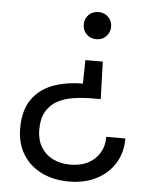

<svg xmlns="http://www.w3.org/2000/svg" viewBox="-52 -556 625 803"><g transform="rotate(5 260.5 -154.5)"><path d="M365 -308 370 -151H339Q297 -151 258.5 -145.5Q220 -140 190 -124Q160 -108 142.5 -78.5Q125 -49 125 -1Q125 40 143 70.5Q161 101 193 117Q225 133 267 133Q310 133 341 117Q372 101 389.5 72Q407 43 407 4H487Q487 64 459 109Q431 154 381.5 179Q332 204 267 204Q202 204 151.5 179Q101 154 73 108Q45 62 45 -1Q45 -75 76.5 -121Q108 -167 163.5 -188Q219 -209 290 -209L292 -308ZM330 -513Q354 -513 370.5 -496.5Q387 -480 387 -456Q387 -432 370.5 -415.5Q354 -399 330 -399Q304 -399 288 -415.5Q272 -432 272 -456Q272 -480 288 -496.5Q304 -513 330 -513Z"/></g></svg>

Font: DVN - DM Sans
Style: Regular
Weight: 400
Designer: Colophon Foundry, Jonny Pinhorn
Foundry: Colophon Foundry
Version: Version 4.004;gftools[0.9.30]